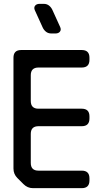

<svg xmlns="http://www.w3.org/2000/svg" viewBox="-20 -971 525 998"><path d="M102 -14Q123 7 151 7H405Q445 7 445 -33V-44Q445 -84 405 -84H180Q140 -84 140 -124V-275Q140 -315 180 -315H405Q445 -315 445 -355V-366Q445 -406 405 -406H180Q140 -406 140 -446V-580Q140 -620 180 -620H405Q445 -620 445 -660V-671Q445 -711 405 -711H90Q50 -711 50 -671V-95Q50 -66 70 -46ZM201 -830Q207 -816 218.5 -806.5Q230 -797 247 -797H268Q284 -797 291.5 -806.5Q299 -816 293 -830L253 -918Q247 -932 235.5 -941.5Q224 -951 207 -951H186Q170 -951 162.5 -941.5Q155 -932 161 -918Z"/></svg>

Font: WDXL Lubrifont SC
Style: Regular
Weight: 400
Designer: [WDXL Lubrifont] Copyright 2020-2022 (c) NightFurySL2001, Skr-ZERO; [ZCOOL QingKe HuangYou] Copyright 2018-2022 (c) The 
Version: Version 2.001;hotconv 1.1.1;makeotfexe 2.6.0